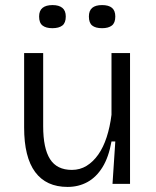

<svg xmlns="http://www.w3.org/2000/svg" viewBox="-20 -724 615 756"><path d="M246 12Q162 12 118.5 -46.5Q75 -105 75 -222V-515H150V-227Q150 -140 177 -97.5Q204 -55 263 -55Q295 -55 321 -71Q347 -87 367 -115.5Q387 -144 400 -184Q413 -224 419 -272V-515H492V-217V0H423L434 -167H419Q408 -105 383.5 -65.5Q359 -26 324 -7Q289 12 246 12ZM382 -613Q356 -613 343 -623.5Q330 -634 330 -659Q330 -682 343 -693Q356 -704 382 -704Q408 -704 421 -693Q434 -682 434 -659Q434 -634 420.5 -623.5Q407 -613 382 -613ZM186 -613Q161 -613 147.5 -623.5Q134 -634 134 -659Q134 -682 147.5 -693Q161 -704 187 -704Q212 -704 225.5 -693Q239 -682 239 -659Q239 -634 225.5 -623.5Q212 -613 186 -613Z"/></svg>

Font: Bricolage Grotesque 96pt ExtraBold Light
Style: Regular
Weight: 300
Version: Version 1.001;gftools[0.9.33.dev8+g029e19f]